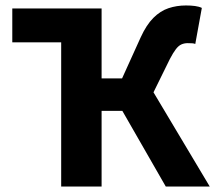

<svg xmlns="http://www.w3.org/2000/svg" viewBox="-20 -683 788 703"><path d="M352 -652 204 -528H25V-652ZM204 0V-652H352V-396H427L495 -546Q516 -592 541.5 -617.5Q567 -643 597 -653Q627 -663 661 -663Q679 -663 694 -661Q709 -659 719 -654L695 -522Q691 -524 684 -524.5Q677 -525 667 -525Q655 -525 644.5 -520.5Q634 -516 624 -503Q614 -490 602 -467L542 -345L748 0H587L428 -277H352V0Z"/></svg>

Font: Source Sans 3
Style: Bold
Weight: 700
Designer: Paul D. Hunt
Foundry: Adobe
Version: Version 3.052;hotconv 1.1.0;makeotfexe 2.6.0